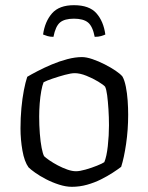

<svg xmlns="http://www.w3.org/2000/svg" viewBox="-20 -720 572 740"><path d="M257 0Q234 0 207.5 -8.5Q181 -17 157 -29.5Q133 -42 115.5 -54.5Q98 -67 90 -75Q74 -97 66.5 -139.5Q59 -182 59 -225Q59 -266 62.5 -303.5Q66 -341 72 -372Q78 -403 85 -424Q100 -433 125 -446Q150 -459 179.5 -471.5Q209 -484 239.5 -492Q270 -500 296 -500Q313 -500 336.5 -492Q360 -484 383.5 -472Q407 -460 425.5 -447.5Q444 -435 452 -425Q460 -411 465 -386Q470 -361 472 -332.5Q474 -304 474 -278Q474 -220 466 -165.5Q458 -111 447 -77Q434 -67 414 -54Q394 -41 369 -28.5Q344 -16 315.5 -8Q287 0 257 0ZM273 -60Q287 -60 310 -66.5Q333 -73 354 -81.5Q375 -90 382 -95Q391 -116 395.5 -157Q400 -198 400 -237Q400 -268 398 -299Q396 -330 393 -353Q390 -376 385 -386Q379 -393 358.5 -405.5Q338 -418 313 -428Q288 -438 268 -438Q254 -438 230 -431.5Q206 -425 182.5 -417Q159 -409 148 -403Q143 -391 139 -369Q135 -347 133 -321Q131 -295 131 -271Q131 -237 133.5 -205Q136 -173 140.5 -150Q145 -127 150 -118Q156 -112 170.5 -102Q185 -92 203 -82.5Q221 -73 239.5 -66.5Q258 -60 273 -60ZM265 -700Q324 -700 351.5 -669Q379 -638 386 -587Q380 -584 369.5 -581Q359 -578 345 -578Q337 -619 319 -633.5Q301 -648 265 -648Q229 -648 211.5 -633.5Q194 -619 186 -578Q173 -578 163 -581Q153 -584 146 -587Q153 -637 180.5 -668.5Q208 -700 265 -700Z"/></svg>

Font: Texturina Medium 12pt ExtraLight
Style: Regular
Weight: 250
Version: Version 1.002